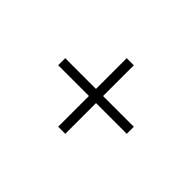

<svg xmlns="http://www.w3.org/2000/svg" viewBox="-94 -894 1188 1188"><g transform="rotate(-45 500.0 -300.0)"><path d="M530.8 -269V0H469.2V-269H200.2V-331.1H469.2V-600.1H530.8V-331.1H799.8V-269Z"/></g></svg>

Font: Charis SIL Phon
Style: Bold
Weight: 700
Foundry: SIL International
Version: Version 5.000